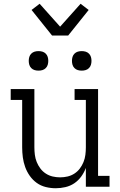

<svg xmlns="http://www.w3.org/2000/svg" viewBox="-20 -994 640 1022"><path d="M277 8Q250 8 223.5 1.5Q197 -5 175.5 -20.5Q154 -36 138.5 -58Q123 -80 114 -105Q105 -130 101.5 -156.5Q98 -183 98 -210V-462H37V-520H163V-210Q163 -190 165.5 -170Q168 -150 175.5 -131.5Q183 -113 195 -97Q207 -81 224 -70Q241 -59 260.5 -54.5Q280 -50 300 -50Q320 -50 339.5 -54.5Q359 -59 376 -70Q393 -81 405 -97Q417 -113 424.5 -131.5Q432 -150 434.5 -170Q437 -190 437 -210V-462H377V-520H502V-58H563V0H437V-100Q428 -76 412.5 -54.5Q397 -33 375.5 -18.5Q354 -4 328 2Q302 8 277 8ZM415 -618Q404 -618 394 -621Q384 -624 376.5 -631.5Q369 -639 366 -649Q363 -659 363 -670Q363 -681 366 -691Q369 -701 376.5 -708.5Q384 -716 394 -719Q404 -722 415 -722Q426 -722 436 -719Q446 -716 453.5 -708.5Q461 -701 464 -691Q467 -681 467 -670Q467 -659 464 -649Q461 -639 453.5 -631.5Q446 -624 436 -621Q426 -618 415 -618ZM185 -618Q174 -618 164 -621Q154 -624 146.5 -631.5Q139 -639 136 -649Q133 -659 133 -670Q133 -681 136 -691Q139 -701 146.5 -708.5Q154 -716 164 -719Q174 -722 185 -722Q196 -722 206 -719Q216 -716 223.5 -708.5Q231 -701 234 -691Q237 -681 237 -670Q237 -659 234 -649Q231 -639 223.5 -631.5Q216 -624 206 -621Q196 -618 185 -618ZM257 -805 148 -941 191 -974 300 -852 409 -974 452 -941 343 -805Z"/></svg>

Font: Iosevka Etoile Light
Style: Regular
Weight: 300
Designer: Belleve Invis
Foundry: Belleve Invis
Version: Version 25.0.1; ttfautohint (v1.8.4)